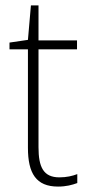

<svg xmlns="http://www.w3.org/2000/svg" viewBox="-20 -678 328 708"><path d="M199 -24C140 -24 122 -62 122 -135V-496H264V-529H122V-658H94L83 -531L15 -521V-496H83V-133C83 -39 113 10 194 10C224 10 246 4 265 -3V-36C247 -29 225 -24 199 -24Z"/></svg>

Font: Noto Sans Devanagari SemiCondensed ExtraLight
Style: Regular
Weight: 200
Width: 4
Designer: Jelle Bosma - Monotype Design Team
Foundry: Monotype Imaging Inc.
Version: Version 2.004